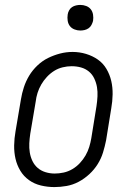

<svg xmlns="http://www.w3.org/2000/svg" viewBox="-20 -752 540 780"><path d="M201 8Q173 8 146 1.5Q119 -5 97.5 -20.5Q76 -36 62.5 -58.5Q49 -81 43 -107Q37 -133 37.5 -161.5Q38 -190 43 -218L65 -348Q69 -373 77 -397.5Q85 -422 98.5 -444.5Q112 -467 132 -486Q152 -505 175.5 -516.5Q199 -528 224 -534.5Q249 -541 275 -541Q303 -541 329.5 -533Q356 -525 377.5 -510Q399 -495 412.5 -472Q426 -449 432 -423Q438 -397 437.5 -368.5Q437 -340 432 -312L411 -182Q406 -157 398.5 -132.5Q391 -108 377 -85.5Q363 -63 343 -44.5Q323 -26 299.5 -13.5Q276 -1 250.5 3.5Q225 8 201 8ZM202 -47Q220 -47 238.5 -51Q257 -55 274 -65Q291 -75 304.5 -89.5Q318 -104 327.5 -120.5Q337 -137 342.5 -155Q348 -173 351 -191L372 -321Q375 -341 376 -360.5Q377 -380 374 -398Q371 -416 363 -433Q355 -450 341 -461.5Q327 -473 309 -478Q291 -483 271 -483Q253 -483 234.5 -478.5Q216 -474 200 -464Q184 -454 170.5 -439.5Q157 -425 147.5 -408.5Q138 -392 132.5 -374.5Q127 -357 125 -339L103 -209Q100 -189 99 -170Q98 -151 101 -132.5Q104 -114 112 -97.5Q120 -81 133.5 -69.5Q147 -58 165 -52.5Q183 -47 202 -47ZM306 -628Q294 -628 282.5 -632.5Q271 -637 264 -646Q257 -655 255 -667.5Q253 -680 255 -693Q256 -701 260.5 -709.5Q265 -718 272.5 -723Q280 -728 289 -730Q298 -732 306 -732Q319 -732 330.5 -727.5Q342 -723 349 -714Q356 -705 358 -692.5Q360 -680 358 -667Q356 -659 351.5 -650.5Q347 -642 339.5 -637Q332 -632 323.5 -630Q315 -628 306 -628Z"/></svg>

Font: Iosevka Slab Light
Style: Italic
Weight: 300
Italic angle: -9°
Monospace: yes
Designer: Belleve Invis
Foundry: Belleve Invis
Version: Version 11.1.1; ttfautohint (v1.8.3)